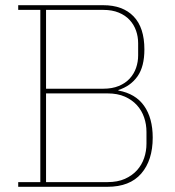

<svg xmlns="http://www.w3.org/2000/svg" viewBox="-20 -718 672 738"><path d="M50 -18H135V-680H50V-698H377Q452 -698 493.5 -655Q535 -612 535 -528Q535 -462 508.5 -424.5Q482 -387 435 -372V-370Q501 -358 534 -311Q567 -264 567 -189Q567 -102 523 -51Q479 0 393 0H50ZM157 -18H393Q432 -18 460 -30.5Q488 -43 506.5 -63.5Q525 -84 534 -110.5Q543 -137 543 -166V-211Q543 -240 534 -266.5Q525 -293 506.5 -313.5Q488 -334 460 -346.5Q432 -359 393 -359H157ZM157 -377H377Q411 -377 436.5 -387.5Q462 -398 478.5 -416Q495 -434 503 -457Q511 -480 511 -505V-552Q511 -577 503 -600Q495 -623 478.5 -641Q462 -659 436.5 -669.5Q411 -680 377 -680H157Z"/></svg>

Font: IBM Plex Serif Thin
Style: Regular
Weight: 100
Designer: Mike Abbink, Paul van der Laan, Pieter van Rosmalen
Foundry: Bold Monday
Version: Version 3.001